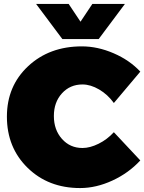

<svg xmlns="http://www.w3.org/2000/svg" viewBox="-20 -943 731 973"><path d="M163 -923H328L388 -833L448 -923H613L480 -745H296ZM557 -421Q526 -464 482.5 -489.5Q439 -515 398 -515Q335 -515 294 -470Q253 -425 253 -355Q253 -285 294 -239Q335 -193 398 -193Q436 -193 479.5 -214.5Q523 -236 557 -273L691 -130Q632 -66 549.5 -28Q467 10 386 10Q225 10 120 -92.5Q15 -195 15 -352Q15 -507 122.5 -607.5Q230 -708 395 -708Q475 -708 556 -673Q637 -638 691 -580Z"/></svg>

Font: MontserratBlack
Style: Regular
Weight: 900
Designer: Julieta Ulanovsky
Foundry: Julieta Ulanovsky
Version: Version 4.000